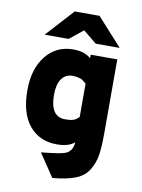

<svg xmlns="http://www.w3.org/2000/svg" viewBox="-100 -799 786 1066"><g transform="rotate(10 293.5 -266.0)"><path d="M303 -638 226 -576H91L233 -732H373L514 -576H379ZM362 -491V-511H512V-96Q512 -17 505 28Q498 73 474 113.5Q450 154 401 173.5Q352 193 271 200L184 71Q295 60 321 49Q359 33 362 -17Q329 12 262 12Q165 12 107.5 -57Q50 -126 50 -256Q50 -377 108.5 -450Q167 -523 262 -523Q327 -523 362 -491ZM362 -160V-348Q360 -349 352.5 -355.5Q345 -362 339 -366Q333 -370 318 -374Q303 -378 284 -378Q244 -378 222 -346.5Q200 -315 200 -256Q200 -133 284 -133Q316 -133 332 -139Q348 -145 362 -160Z"/></g></svg>

Font: Overpass Heavy
Style: Regular
Weight: 900
Designer: Delve Withrington, Thomas Jockin
Foundry: Delve Fonts
Version: Version 3.000;DELV;Overpass